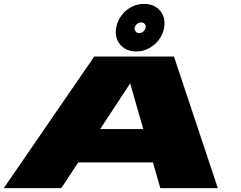

<svg xmlns="http://www.w3.org/2000/svg" viewBox="-20 -965 1234 985"><path d="M-0.5 0 463.5 -675H872.5L1097.5 0H802.5L764.5 -132H381.5L294.5 0ZM494 -303H715L648 -536H647ZM679 -701Q626.5 -701 596.8 -736.2Q567 -771.5 576 -823Q582 -857.5 602.8 -885.2Q623.5 -913 653.8 -929Q684 -945 719 -945Q771.5 -945 801.2 -910Q831 -875 822 -823Q816 -788.5 795.2 -761Q774.5 -733.5 744.2 -717.2Q714 -701 679 -701ZM694 -795Q705.5 -795 715.2 -803.5Q725 -812 727 -823Q729.5 -834.5 722.5 -842.2Q715.5 -850 704 -850Q693 -850 683.2 -842.2Q673.5 -834.5 671 -823Q669 -812 676 -803.5Q683 -795 694 -795Z"/></svg>

Font: Anybody UltraExpanded Black
Style: Italic
Weight: 900
Width: 9
Italic angle: -10°
Designer: Tyler Finck
Foundry: Etcetera Type Company
Version: Version 1.010; ttfautohint (v1.8.3) -l 8 -r 50 -G 200 -x 14 